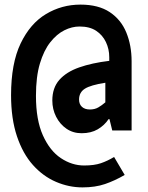

<svg xmlns="http://www.w3.org/2000/svg" viewBox="-20 -666 640 833"><path d="M338 147Q279 147 223 123Q167 99 123 50Q79 1 53.5 -75Q28 -151 28 -253Q28 -391 69.5 -477.5Q111 -564 179.5 -605Q248 -646 329 -646Q407 -646 456 -613.5Q505 -581 528 -525Q551 -469 551 -400V-100H467L455 -149H451Q433 -122 404 -105Q375 -88 334 -88Q297 -88 268.5 -107.5Q240 -127 223.5 -159.5Q207 -192 207 -230Q207 -285 237.5 -319.5Q268 -354 323.5 -373.5Q379 -393 454 -402V-418Q454 -453 439.5 -483.5Q425 -514 397 -532.5Q369 -551 325 -551Q292 -551 259 -534.5Q226 -518 198 -482.5Q170 -447 153 -390Q136 -333 136 -250Q136 -146 166 -79Q196 -12 244 20Q292 52 345 52Q389 52 418 42Q447 32 475 15L521 93Q478 118 435.5 132.5Q393 147 338 147ZM370 -191Q391 -191 406.5 -200Q422 -209 437 -222V-307Q373 -297 348 -281Q323 -265 323 -234Q323 -214 335.5 -202.5Q348 -191 370 -191Z"/></svg>

Font: Source Code Pro ExtraBold
Style: Regular
Weight: 800
Monospace: yes
Designer: Paul D. Hunt, Teo Tuominen
Foundry: Adobe Systems Incorporated
Version: Version 1.018;hotconv 1.0.116;makeotfexe 2.5.65601